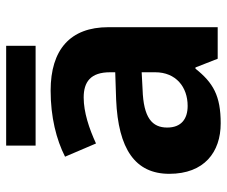

<svg xmlns="http://www.w3.org/2000/svg" viewBox="-78 -666 754 639"><g transform="rotate(-90 299.5 -347.0)"><path d="M466 -704H134V-606H466ZM317 -556C229 -556 154 -537 97 -508L141 -405C191 -428 245 -446 294 -446C346 -446 378 -423 378 -358V-341L287 -338C123 -331 40 -275 40 -161C40 -45 112 10 208 10C300 10 343 -15 390 -74H394L423 0H528V-364C528 -491 453 -556 317 -556ZM321 -250 378 -253V-208C378 -139 329 -100 266 -100C223 -100 194 -121 194 -168C194 -218 226 -247 321 -250Z"/></g></svg>

Font: Noto Sans Lao UI
Style: Bold
Weight: 700
Designer: Monotype Design Team
Foundry: Monotype Imaging Inc.
Version: Version 2.000